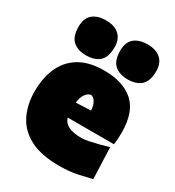

<svg xmlns="http://www.w3.org/2000/svg" viewBox="-182 -851 890 975"><g transform="rotate(30 263.0 -363.5)"><path d="M313 16Q208 16 143 -18Q78 -52 48 -112.2Q18 -172.5 18 -251Q18 -329.5 45 -389.8Q72 -450 128.2 -484Q184.5 -518 273 -518Q384 -518 445 -463.5Q506 -409 506 -288Q506 -266.5 504.8 -250.2Q503.5 -234 501 -218H230Q238 -190.5 265 -176.8Q292 -163 342 -163Q357.5 -163 383.8 -168.2Q410 -173.5 439 -181Q468 -188.5 492 -196L499 -12Q466 -4.5 421.5 5.8Q377 16 313 16ZM275 -377Q259 -374.5 245.5 -357Q232 -339.5 227.5 -304.5L315 -308Q313.5 -338.5 302 -357Q290.5 -375.5 275 -377ZM396 -538Q346.5 -538 318.8 -563.2Q291 -588.5 291 -646Q291 -695.5 319 -719.2Q347 -743 397 -743Q446.5 -743 474.2 -718.2Q502 -693.5 502 -646Q502 -588.5 474.2 -563.2Q446.5 -538 396 -538ZM152 -538Q102.5 -538 74.8 -563.2Q47 -588.5 47 -646Q47 -695.5 75 -719.2Q103 -743 153 -743Q202.5 -743 230.2 -718.2Q258 -693.5 258 -646Q258 -588.5 230.2 -563.2Q202.5 -538 152 -538Z"/></g></svg>

Font: Commissioner Flair Black
Style: Regular
Weight: 900
Designer: Kostas Bartsokas
Foundry: Kostas Bartsokas
Version: Version 1.000; ttfautohint (v1.8.3)